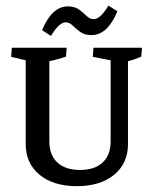

<svg xmlns="http://www.w3.org/2000/svg" viewBox="-20 -653 544 682"><path d="M252.9 8.3Q169.9 8.3 120.6 -32.2Q71.3 -72.8 71.3 -141.1L155.3 -151.4Q155.3 -102.5 183.6 -75.9Q211.9 -49.3 264.2 -49.3Q316.4 -49.3 344.7 -75.9Q373 -102.5 373 -151.4L434.6 -141.1Q434.6 -72.8 385.3 -32.2Q335.9 8.3 252.9 8.3ZM71.3 -141.1V-476.6H155.3V-151.4ZM71.3 -401.4V-469.7L78.6 -437L19.5 -451.2L22 -483.4H216.8L214.4 -452.1Q203.1 -447.8 185.1 -442.9Q167 -438 144 -433.1L155.3 -469.7V-401.4ZM434.6 -141.1 373 -151.4V-476.6H434.6ZM373 -401.4V-469.7L382.3 -437L309.6 -451.2L312 -483.4H484.4L481.9 -452.1Q459.5 -441.4 425.3 -433.1L434.6 -469.7V-401.4ZM161.1 -525.4 129.4 -545.9Q164.6 -630.4 221.2 -630.4Q245.6 -630.4 261 -618.9Q276.4 -607.4 287.8 -596.2Q299.3 -585 313 -585Q336.4 -585 365.2 -633.3L397 -612.8Q361.8 -528.3 305.2 -528.3Q280.8 -528.3 265.1 -539.6Q249.5 -550.8 238 -562.3Q226.6 -573.7 213.4 -573.7Q189.9 -573.7 161.1 -525.4Z"/></svg>

Font: Markazi Text
Style: Regular
Weight: 400
Designer: Borna Izadpanah (Arabic designer), Fiona Ross (Arabic design director) and Florian Runge (Latin designer)
Foundry: Borna Izadpanah and Florian Runge
Version: Version 1.000